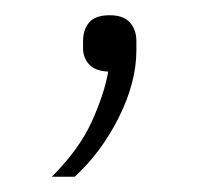

<svg xmlns="http://www.w3.org/2000/svg" viewBox="-20 -88 288 252"><path d="M124 -68Q142 -68 150.5 -58.5Q159 -49 159 -34V-22Q159 20 136 66Q113 112 78 144H48Q84 108 100.5 71.5Q117 35 122 6Q104 5 96.5 -4Q89 -13 89 -24V-34Q89 -49 97 -58.5Q105 -68 124 -68Z"/></svg>

Font: IBM Plex Sans Hebrew ExtLt
Style: Regular
Weight: 200
Designer: Mike Abbink, Paul van der Laan, Pieter van Rosmalen, Yanek Iontef
Foundry: Bold Monday
Version: Version 1.3